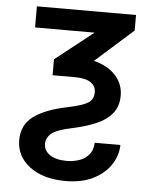

<svg xmlns="http://www.w3.org/2000/svg" viewBox="-53 -572 658 830"><g transform="rotate(5 276.0 -157.5)"><path d="M73.5 -528.4H503.6V-460.9L339.5 -315Q400.2 -300.1 434.1 -262.8Q468 -225.5 468 -175.8Q468 -128.2 442.6 -97.5Q417.3 -66.8 373.4 -48.3Q329.5 -29.8 274.1 -17.8Q204.5 -3.6 182.4 15.4Q160.2 34.4 160.2 60.4Q160.2 90.2 186.6 108.1Q213.1 126.1 260.7 126.1Q286.6 126.1 311.8 118.1Q337 110.1 354.6 90.7Q372.2 71.4 373.9 37.3H485.1Q485.1 80.6 459.3 121.1Q433.6 161.6 383.9 187.3Q334.2 213.1 262.1 213.1Q164.4 213.1 106 168.5Q47.6 123.9 47.6 53.6Q47.6 -12.1 98 -49.4Q148.4 -86.6 245.7 -106.2Q308.6 -119.3 331.9 -134.4Q355.1 -149.5 355.1 -180Q355.1 -206.7 332.9 -222.1Q310.7 -237.6 263.1 -237.6H166.9V-306.8L332 -436.8H73.5Z"/></g></svg>

Font: Inter UI Medium
Style: Regular
Weight: 500
Designer: Rasmus Andersson
Foundry: rsms
Version: 3.2;8d6f07862